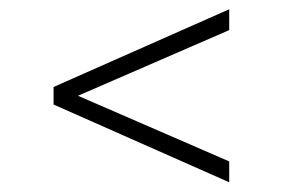

<svg xmlns="http://www.w3.org/2000/svg" viewBox="-20 -582 596 405"><path d="M463.5 -197.5 93 -361.5V-398.5L463.5 -562.5V-518.5L144.5 -380L463.5 -241.5Z"/></svg>

Font: Encode Sans Expanded ExtraLight
Style: Regular
Weight: 200
Width: 7
Designer: Multiple Designers
Foundry: Impallari Type
Version: Version 3.000; ttfautohint (v1.8.3) -l 8 -r 50 -G 200 -x 14 